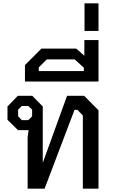

<svg xmlns="http://www.w3.org/2000/svg" viewBox="-20 -1134 687 1154"><path d="M146 -309 152 -352H88L25 -414V-494L87 -558H174L237 -494V-158H238L383 -558H486L572 -471V0H478V-440L445 -474H428L248 0H146ZM150 -412 173 -435V-475L150 -497H111L89 -475V-435L111 -412Z M572 -893V-644H130V-743L229 -842H438L487 -799V-893ZM484 -727 429 -777H261L213 -729V-707H484Z M488 -1114H572V-948H488Z"/></svg>

Font: Chakra Petch Medium
Style: Regular
Weight: 500
Designer: Katatrad Aksorn Co.,Ltd.
Foundry: Cadson Demak Co.,Ltd.
Version: Version 1.000; ttfautohint (v1.6)